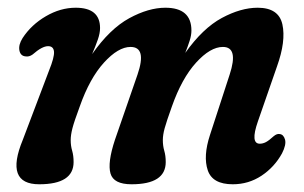

<svg xmlns="http://www.w3.org/2000/svg" viewBox="-20 -468 786 497"><path d="M277.5 -106 336 -275Q360.5 -346.5 318 -346.5Q286 -346.5 249 -305.8Q212 -265 186.5 -192.5Q172 -153.5 167.5 -136Q163 -118.5 163 -105.5Q163 -90.5 166.8 -77.8Q170.5 -65 170.5 -48.5Q170.5 9 81.5 9Q-8.5 9 39 -106L107 -285.5Q121 -320 119.8 -334.2Q118.5 -348.5 104.5 -348.5Q89 -348.5 64.5 -327Q55.5 -320.5 46.5 -322Q33 -323 30.2 -337.5Q27.5 -352 38.5 -369.5Q61 -404 98.8 -426Q136.5 -448 176 -448Q239 -448 239 -395.5Q239 -382 233.2 -365.5Q227.5 -349 218.5 -328Q264.5 -393.5 314.5 -420.8Q364.5 -448 408 -448Q475.5 -448 475.5 -389Q475.5 -377 471 -362.8Q466.5 -348.5 459.5 -331Q505 -395 554.2 -421.5Q603.5 -448 647 -448Q701.5 -448 711 -404.8Q720.5 -361.5 697 -296L647.5 -153.5Q627.5 -96 652.5 -96Q660.5 -96 668.5 -100.2Q676.5 -104.5 688.5 -115.5Q697 -122.5 704 -121Q714 -120 717.8 -106.8Q721.5 -93.5 710 -71Q690.5 -35.5 657 -13.2Q623.5 9 582.5 9Q530 9 517.8 -27.2Q505.5 -63.5 523.5 -118.5L574.5 -275Q598 -346.5 557 -346.5Q524.5 -346.5 487.5 -305.8Q450.5 -265 425 -192.5Q411 -153.5 406.2 -136Q401.5 -118.5 401.5 -105.5Q401.5 -90.5 405.2 -77.8Q409 -65 409 -48.5Q409 9 320.5 9Q274 9 266 -19Q258 -47 277.5 -106Z"/></svg>

Font: Fraunces 144pt SuperSoft SemiBold
Style: Italic
Weight: 600
Italic angle: -16°
Version: Version 1.000;[b76b70a41]